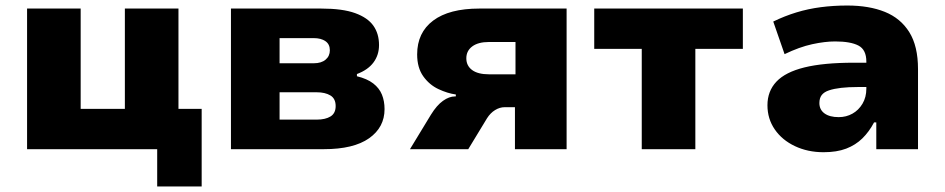

<svg xmlns="http://www.w3.org/2000/svg" viewBox="-20 -540 3421 695"><path d="M549 135V0H78V-509H272V-146H432V-509H626V-146H710V135Z M816 0V-509H1143Q1220 -509 1265.5 -492.5Q1311 -476 1331.5 -447Q1352 -418 1352 -377Q1352 -341 1332 -314Q1312 -287 1272 -272V-264Q1309 -255 1331 -238Q1353 -221 1362.5 -197.5Q1372 -174 1372 -145Q1372 -79 1316 -39.5Q1260 0 1152 0ZM992 -107H1126Q1158 -107 1176.5 -118.5Q1195 -130 1195 -156Q1195 -183 1176 -194.5Q1157 -206 1126 -206H992ZM992 -311H1116Q1143 -311 1158.5 -324Q1174 -337 1174 -358Q1174 -380 1158 -391Q1142 -402 1116 -402H992Z M1464 0 1540 -125Q1561 -159 1583.5 -175Q1606 -191 1627 -191H1630V-198Q1600 -202 1567 -217.5Q1534 -233 1512 -264Q1490 -295 1490 -343Q1490 -422 1548 -465.5Q1606 -509 1715 -509H2031V0H1844V-152H1807Q1789 -152 1772 -141.5Q1755 -131 1743 -112L1675 0ZM1750 -271H1846V-388H1750Q1711 -388 1689.5 -372Q1668 -356 1668 -329Q1668 -302 1689 -286.5Q1710 -271 1750 -271Z M2303 0V-363H2131V-509H2669V-363H2497V0Z M2961 11Q2904 11 2857.5 -11Q2811 -33 2784.5 -71.5Q2758 -110 2758 -159Q2758 -210 2790.5 -244.5Q2823 -279 2892 -296Q2961 -313 3071 -313H3139V-225H3085Q3051 -225 3025 -222Q2999 -219 2981 -213Q2963 -207 2954.5 -196Q2946 -185 2946 -167Q2946 -143 2964.5 -129.5Q2983 -116 3016 -116Q3043 -116 3065.5 -128.5Q3088 -141 3102 -164.5Q3116 -188 3116 -219V-317Q3116 -360 3087.5 -375Q3059 -390 3003 -390Q2966 -390 2920 -380Q2874 -370 2820 -344L2779 -462Q2820 -482 2862.5 -495Q2905 -508 2951 -514Q2997 -520 3047 -520Q3126 -520 3183 -497Q3240 -474 3271.5 -423.5Q3303 -373 3303 -290V0H3152V-97H3144Q3126 -63 3101.5 -39Q3077 -15 3043 -2Q3009 11 2961 11Z"/></svg>

Font: Nunito Sans 6pt Black
Style: Regular
Weight: 900
Version: Version 3.101;gftools[0.9.27]